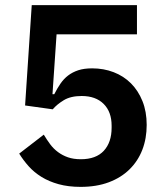

<svg xmlns="http://www.w3.org/2000/svg" viewBox="-20 -718 640 750"><path d="M515 -584H201L185 -350H192Q203 -372 216 -391Q229 -410 246 -423Q263 -436 285.5 -443.5Q308 -451 340 -451Q385 -451 424 -436Q463 -421 491.5 -392.5Q520 -364 536.5 -323Q553 -282 553 -230Q553 -177 536 -133Q519 -89 486 -56.5Q453 -24 405 -6Q357 12 295 12Q247 12 209 1.5Q171 -9 142 -27Q113 -45 92 -68.5Q71 -92 55 -118L151 -192Q163 -172 176 -154.5Q189 -137 206.5 -124Q224 -111 245.5 -103.5Q267 -96 296 -96Q355 -96 385.5 -129Q416 -162 416 -219V-227Q416 -281 385 -312Q354 -343 299 -343Q256 -343 229 -326.5Q202 -310 186 -291L78 -306L104 -698H515Z"/></svg>

Font: IBM Plex Arabic SemiBold
Style: Regular
Weight: 600
Designer: Mike Abbink, Paul van der Laan, Pieter van Rosmalen, Wael Morcos, Khajak Apelian
Foundry: Bold Monday
Version: Version 1.0